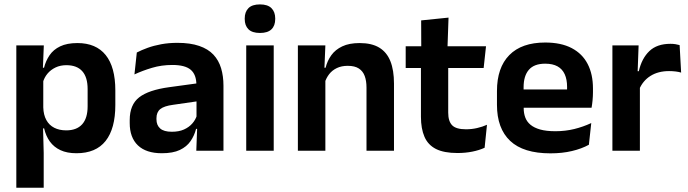

<svg xmlns="http://www.w3.org/2000/svg" viewBox="-20 -702 3203 894"><path d="M336 11.5Q292 11.5 261.5 -2.8Q231 -17 212.2 -43Q193.5 -69 185.5 -104H149L181.5 -202Q182.5 -167 195.8 -143Q209 -119 232.8 -107Q256.5 -95 288.5 -95Q337 -95 362.5 -123.2Q388 -151.5 388 -207V-287.5Q388 -342.5 363 -370.5Q338 -398.5 289 -398.5Q261 -398.5 238.5 -387.8Q216 -377 201 -359Q186 -341 179.5 -317.5L149.5 -386.5H185Q193 -418.5 210.8 -444.8Q228.5 -471 260.2 -486.2Q292 -501.5 340.5 -501.5Q427 -501.5 472 -445.8Q517 -390 517 -281V-213Q517 -103 471.8 -45.8Q426.5 11.5 336 11.5ZM56 172V-490.5H184L179 -366L181.5 -343.5V-147L180 -124L183.5 10.5V172Z M894 0 898.5 -120 895 -131V-284.5L894.5 -306.5Q894.5 -354.5 868.2 -377Q842 -399.5 782.5 -399.5Q732 -399.5 687.8 -386.2Q643.5 -373 606 -355.5L617 -457.5Q639 -469 667.2 -479.2Q695.5 -489.5 730.5 -496Q765.5 -502.5 806 -502.5Q866 -502.5 907.5 -488.2Q949 -474 973.8 -447.5Q998.5 -421 1009.5 -384.2Q1020.5 -347.5 1020.5 -303V0ZM733.5 11.5Q660.5 11.5 622.2 -25Q584 -61.5 584 -129V-143Q584 -214.5 628 -248.8Q672 -283 767.5 -296L906.5 -315L914 -232.5L786 -214Q744 -208.5 726.2 -194Q708.5 -179.5 708.5 -151.5V-146.5Q708.5 -119 725.8 -103.8Q743 -88.5 780 -88.5Q813 -88.5 836.5 -99Q860 -109.5 875.2 -126.8Q890.5 -144 897 -165.5L915 -102H893Q885 -70.5 867.2 -44.8Q849.5 -19 817.5 -3.8Q785.5 11.5 733.5 11.5Z M1126.5 0V-490.5H1254.5V0ZM1190.5 -548.5Q1154 -548.5 1136.8 -565.8Q1119.5 -583 1119.5 -613.5V-616Q1119.5 -646.5 1136.8 -664Q1154 -681.5 1190.5 -681.5Q1226.5 -681.5 1244 -664Q1261.5 -646.5 1261.5 -616V-613.5Q1261.5 -582.5 1244 -565.5Q1226.5 -548.5 1190.5 -548.5Z M1686.5 0V-294.5Q1686.5 -325.5 1678.2 -348Q1670 -370.5 1651 -383Q1632 -395.5 1599 -395.5Q1570 -395.5 1548.2 -385Q1526.5 -374.5 1512.8 -356.8Q1499 -339 1492 -316.5L1472 -386.5H1496Q1504 -419 1522.8 -445Q1541.5 -471 1573.8 -486.2Q1606 -501.5 1654.5 -501.5Q1711 -501.5 1746 -480.2Q1781 -459 1797.8 -417Q1814.5 -375 1814.5 -313V0ZM1367 0V-490.5H1495L1490 -371L1495 -360.5V0Z M2110 10.5Q2047.5 10.5 2010.2 -8.2Q1973 -27 1956.5 -65Q1940 -103 1940 -158.5V-444.5H2067V-177.5Q2067 -137.5 2085.2 -118.8Q2103.5 -100 2149.5 -100Q2176.5 -100 2201.5 -105.8Q2226.5 -111.5 2247.5 -121L2236.5 -14Q2211.5 -2.5 2179.2 4Q2147 10.5 2110 10.5ZM1869 -385.5V-486.5H2243L2232 -385.5ZM1941.5 -477 1941 -607 2068.5 -620 2063.5 -477Z M2543 12Q2417 12 2355.5 -46Q2294 -104 2294 -214V-278Q2294 -387 2351.5 -445.5Q2409 -504 2518.5 -504Q2592.5 -504 2642 -478Q2691.5 -452 2716.2 -404.2Q2741 -356.5 2741 -290V-272.5Q2741 -254.5 2739.2 -235.8Q2737.5 -217 2734.5 -200.5H2618.5Q2620 -228 2620.2 -252.8Q2620.5 -277.5 2620.5 -297.5Q2620.5 -332 2609.5 -356.2Q2598.5 -380.5 2576 -393Q2553.5 -405.5 2518.5 -405.5Q2467 -405.5 2442.5 -377Q2418 -348.5 2418 -296V-250.5L2418.5 -236V-197.5Q2418.5 -174.5 2425.8 -155Q2433 -135.5 2450 -121.2Q2467 -107 2495.2 -99Q2523.5 -91 2566 -91Q2612 -91 2653.8 -101.2Q2695.5 -111.5 2733 -129L2722 -28Q2688.5 -9.5 2643.2 1.2Q2598 12 2543 12ZM2362 -200.5V-285.5H2708.5V-200.5Z M2956 -285 2923.5 -370.5H2954.5Q2968 -430 3003.5 -464Q3039 -498 3102 -498Q3115 -498 3125.5 -496.2Q3136 -494.5 3144.5 -492L3151.5 -364Q3140.5 -367.5 3126 -369.2Q3111.5 -371 3095.5 -371Q3044.5 -371 3008.8 -348.5Q2973 -326 2956 -285ZM2831.5 0V-490.5H2953.5L2948 -340L2959.5 -335.5V0Z"/></svg>

Font: Anek Gujarati SemiBold
Style: Regular
Weight: 600
Designer: Mrunmayee Ghaisas (Gujarati), Yesha Goshar (Latin)
Foundry: Ek Type
Version: Version 1.003